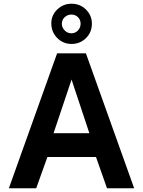

<svg xmlns="http://www.w3.org/2000/svg" viewBox="-20 -1009 766 1029"><path d="M27.5 0 286 -723H440.5L699 0H553.5L494.5 -167.5H234L174 0ZM267 -295H459L363.5 -582.5ZM472.5 -882Q472.5 -836 440.8 -804.8Q409 -773.5 363.5 -773.5Q318 -773.5 286.5 -805.5Q255 -837.5 255 -884Q255 -927.5 286.8 -958.2Q318.5 -989 363.5 -989Q409 -989 440.8 -957.8Q472.5 -926.5 472.5 -882ZM412 -881.5Q412 -903 397.8 -917Q383.5 -931 362.5 -931Q342 -931 326.8 -917Q311.5 -903 311.5 -881.5Q311.5 -861 326.8 -845.8Q342 -830.5 362.5 -830.5Q383.5 -830.5 397.8 -845.8Q412 -861 412 -881.5Z"/></svg>

Font: Public Sans
Style: Bold
Weight: 700
Designer: The Public Sans project authors (U.S. Web Design System). Libre Franklin designed by Pablo Impallari and Rodrigo Fuenzal
Version: Version 1.008; ttfautohint (v1.8.1) -l 8 -r 50 -G 200 -x 14 